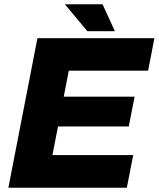

<svg xmlns="http://www.w3.org/2000/svg" viewBox="-20 -879 743 899"><path d="M19.2 0 155.2 -700H702.9L673.5 -548.1H302.1L278.5 -426.3H610.3L582.9 -286.7H251.6L225.4 -152.9H603.8L573.9 0ZM517.9 -733H388.9L283.8 -859H460.2Z"/></svg>

Font: REM Medium
Style: Italic
Weight: 500
Italic angle: -11°
Designer: Octavio Pardo
Foundry: Ashler Design
Version: Version 1.005;gftools[0.9.28]